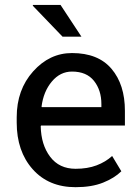

<svg xmlns="http://www.w3.org/2000/svg" viewBox="-20 -755 569 785"><path d="M289.1 10.3Q178.7 10.3 113.5 -63.2Q48.3 -136.7 48.3 -253.9V-275.4Q48.3 -388.2 115.5 -463.1Q182.6 -538.1 274.4 -538.1Q381.3 -538.1 436 -473.6Q490.7 -409.2 490.7 -301.8V-241.7H147.9L146.5 -239.3Q147.9 -163.1 185.1 -114Q222.2 -64.9 289.1 -64.9Q337.9 -64.9 374.8 -78.9Q411.6 -92.8 438.5 -117.2L476.1 -54.7Q447.8 -26.9 401.4 -8.3Q355 10.3 289.1 10.3ZM274.4 -462.4Q226.1 -462.4 191.9 -421.6Q157.7 -380.9 149.9 -319.3L150.9 -316.9H394.5V-329.6Q394.5 -386.2 364.3 -424.3Q334 -462.4 274.4 -462.4ZM313 -605H235.8L113.8 -731.9L115.2 -734.9H227.5Z"/></svg>

Font: GeogebraSans
Style: Regular
Weight: 400
Designer: Google
Version: Version 1.100140; 2013